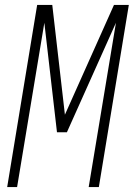

<svg xmlns="http://www.w3.org/2000/svg" viewBox="-20 -755 540 775"><path d="M9 0 130 -735H191L242 -292L440 -735H500L379 0H338L448 -663L250 -221H210L159 -663L49 0Z"/></svg>

Font: Iosevka Curly XLtObl
Style: Regular
Weight: 200
Italic angle: -9°
Monospace: yes
Designer: Belleve Invis
Foundry: Belleve Invis
Version: Version 11.1.0; ttfautohint (v1.8.3)